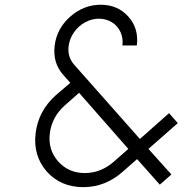

<svg xmlns="http://www.w3.org/2000/svg" viewBox="-20 -779 783 811"><path d="M731 -259 607 -150 704 -42 655 1 559 -107 500 -55Q425 12 330.5 11.5Q236 11 177 -55Q119 -122 130.5 -216.5Q142 -311 216 -377L277 -429L246 -464Q202 -514 211 -587Q220 -659 277 -709Q334 -759 405.5 -759Q477 -759 522 -709Q567 -659 558 -587H497Q501 -617 489 -643.5Q477 -670 452.5 -685Q428 -700 398 -700Q367 -700 339 -684.5Q311 -669 292.5 -642.5Q274 -616 270 -585Q264 -539 293 -506L571 -192L694 -301ZM463 -98 522 -150 314 -387 254 -334Q199 -285 190.5 -216Q182 -147 225 -98Q269 -48 338 -48Q407 -48 463 -98Z"/></svg>

Font: Orkney Light
Style: LightItalic
Weight: 300
Designer: Samuel Oakes and Alfredo Marco Pradil
Foundry: Alfredo Marco Pradil
Version: 1.0; ttfautohint (v1.5)